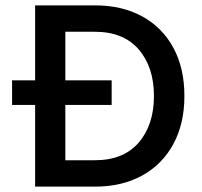

<svg xmlns="http://www.w3.org/2000/svg" viewBox="-20 -695 752 715"><path d="M110.8 0V-304.2H25V-395.8H110.8V-675H333.3Q434.2 -675 509.2 -634.2Q584.2 -593.3 625.4 -517.5Q666.7 -441.7 666.7 -337.5Q666.7 -234.2 625.4 -158.3Q584.2 -82.5 509.2 -41.2Q434.2 0 333.3 0ZM223.3 -98.3H333.3Q440 -98.3 496.7 -164.2Q553.3 -230 553.3 -337.5Q553.3 -445 496.7 -510.8Q440 -576.7 333.3 -576.7H223.3V-395.8H395.8V-304.2H223.3Z"/></svg>

Font: Funnel Sans Medium
Style: Regular
Weight: 500
Version: Version 1.000; Beta; Release 5; Build 24; ttfautohint (v1.8.